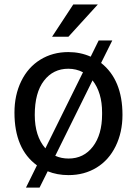

<svg xmlns="http://www.w3.org/2000/svg" viewBox="-20 -770 606 855"><path d="M44.4 0ZM44.4 -269Q44.4 -346.7 74.5 -408.4Q104.5 -470.2 159.4 -504.2Q214.4 -538.1 284.2 -538.1Q337.9 -538.1 383.8 -517.6L419.4 -589.8H480L430.2 -489.7Q525.4 -414.6 525.4 -258.3Q525.4 -181.2 495.1 -119.1Q464.8 -57.1 410.2 -23.7Q355.5 9.8 285.2 9.8Q234.4 9.8 192.4 -7.3L156.2 65.4H95.7L144.5 -33.7Q44.4 -106.4 44.4 -269ZM134.8 -258.3Q134.8 -163.6 182.1 -109.4L349.6 -448.2Q319.3 -463.9 284.2 -463.9Q216.8 -463.9 175.8 -410.6Q134.8 -357.4 134.8 -258.3ZM434.6 -269Q434.6 -357.9 392.1 -412.1L226.1 -76.2Q252.9 -64 285.2 -64Q353 -64 393.8 -117.4Q434.6 -170.9 434.6 -261.2ZM306.2 -750H415.5L284.7 -606.4H211.9Z"/></svg>

Font: Roboto
Style: Regular
Weight: 400
Designer: Google
Version: Version 2.134; 2016; ttfautohint (v1.6)